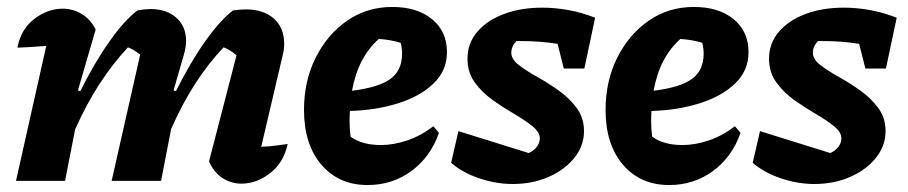

<svg xmlns="http://www.w3.org/2000/svg" viewBox="-20 -520 2610 552"><path d="M26 0 113 -388Q97 -387 77.5 -385.5Q58 -384 30 -383Q40 -436 78.5 -465.5Q117 -495 160 -495Q189 -495 214.5 -480Q240 -465 255 -435L204 -260L211 -258Q251 -339 294.5 -400.5Q338 -462 375 -490Q386 -492 395.5 -493Q405 -494 412 -494Q459 -494 487 -469Q515 -444 515 -402Q515 -394 513.5 -384.5Q512 -375 509 -364L479 -260L486 -258Q526 -339 569.5 -400.5Q613 -462 650 -490Q672 -493 686 -493Q738 -493 767.5 -466.5Q797 -440 797 -394Q797 -376 792 -358L731 -98Q757 -99 773.5 -101.5Q790 -104 807 -106Q796 -53 757 -22.5Q718 8 674 8Q645 8 620 -8Q595 -24 581 -56L660 -361Q643 -376 623 -384Q580 -339 542 -280.5Q504 -222 472 -149L443 0H301L383 -363Q367 -376 348 -384Q304 -337 266 -278.5Q228 -220 196 -148L167 0Z M1037 12Q954 12 904 -46.5Q854 -105 854 -204Q854 -287 887.5 -354Q921 -421 978 -460.5Q1035 -500 1108 -500Q1179 -500 1222 -465Q1265 -430 1265 -370Q1265 -317 1226.5 -280Q1188 -243 1124.5 -223Q1061 -203 986 -201Q985 -187 985 -171Q985 -149 988 -127Q1021 -103 1075 -103Q1111 -103 1150 -116Q1189 -129 1226 -157L1242 -138Q1218 -69 1163 -28.5Q1108 12 1037 12ZM1136 -366Q1136 -381 1132 -397Q1102 -406 1069 -408Q1039 -381 1020 -344.5Q1001 -308 992 -259Q1070 -269 1103 -293.5Q1136 -318 1136 -366Z M1277 -52 1298 -143 1500 -80Q1514 -86 1523 -97.5Q1532 -109 1532 -122Q1532 -140 1511 -157Q1490 -174 1459 -192Q1428 -210 1397 -232Q1366 -254 1345 -283Q1324 -312 1324 -351Q1324 -396 1352.5 -429Q1381 -462 1429.5 -480Q1478 -498 1539 -498Q1576 -498 1614.5 -491Q1653 -484 1691 -469L1660 -323H1601L1583 -394Q1532 -402 1478 -402Q1472 -402 1465 -402Q1450 -387 1450 -368Q1450 -350 1471 -333.5Q1492 -317 1523.5 -299.5Q1555 -282 1586 -260Q1617 -238 1638 -209.5Q1659 -181 1659 -143Q1659 -101 1631.5 -66.5Q1604 -32 1557.5 -11.5Q1511 9 1454 9Q1406 9 1357.5 -7.5Q1309 -24 1277 -52Z M1904 12Q1821 12 1771 -46.5Q1721 -105 1721 -204Q1721 -287 1754.5 -354Q1788 -421 1845 -460.5Q1902 -500 1975 -500Q2046 -500 2089 -465Q2132 -430 2132 -370Q2132 -317 2093.5 -280Q2055 -243 1991.5 -223Q1928 -203 1853 -201Q1852 -187 1852 -171Q1852 -149 1855 -127Q1888 -103 1942 -103Q1978 -103 2017 -116Q2056 -129 2093 -157L2109 -138Q2085 -69 2030 -28.5Q1975 12 1904 12ZM2003 -366Q2003 -381 1999 -397Q1969 -406 1936 -408Q1906 -381 1887 -344.5Q1868 -308 1859 -259Q1937 -269 1970 -293.5Q2003 -318 2003 -366Z M2144 -52 2165 -143 2367 -80Q2381 -86 2390 -97.5Q2399 -109 2399 -122Q2399 -140 2378 -157Q2357 -174 2326 -192Q2295 -210 2264 -232Q2233 -254 2212 -283Q2191 -312 2191 -351Q2191 -396 2219.5 -429Q2248 -462 2296.5 -480Q2345 -498 2406 -498Q2443 -498 2481.5 -491Q2520 -484 2558 -469L2527 -323H2468L2450 -394Q2399 -402 2345 -402Q2339 -402 2332 -402Q2317 -387 2317 -368Q2317 -350 2338 -333.5Q2359 -317 2390.5 -299.5Q2422 -282 2453 -260Q2484 -238 2505 -209.5Q2526 -181 2526 -143Q2526 -101 2498.5 -66.5Q2471 -32 2424.5 -11.5Q2378 9 2321 9Q2273 9 2224.5 -7.5Q2176 -24 2144 -52Z"/></svg>

Font: Piazzolla
Style: Bold Italic
Weight: 700
Italic angle: -11.3°
Designer: Juan Pablo del Peral
Foundry: Huerta Tipografica
Version: Version 1.330